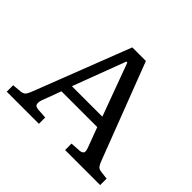

<svg xmlns="http://www.w3.org/2000/svg" viewBox="-158 -909 1119 1119"><g transform="rotate(45 401.0 -350.0)"><path d="M16 0V-53L73 -58Q90 -60 99.5 -68Q109 -76 122 -110L351 -700H463L690 -108Q698 -85 707 -73Q716 -61 737 -59L786 -53V0H497V-53L559 -57Q575 -58 583.5 -67Q592 -76 580 -107L535 -227H240L196 -109Q189 -90 191.5 -74Q194 -58 221 -56L281 -52V0ZM262 -291H513L393 -617H385Z"/></g></svg>

Font: Literata 7pt
Style: Regular
Weight: 400
Designer: Latin by Veronika Burian and Jose Scaglione. Greek by Irene Vlachou. Cyrillic by Vera Evstafieva.
Foundry: TypeTogether
Version: Version 3.002